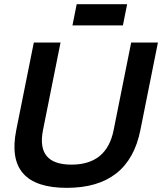

<svg xmlns="http://www.w3.org/2000/svg" viewBox="-20 -904 787 929"><path d="M58.6 -274.4 143.6 -698.2H272.9L188 -274.4Q154.8 -107.4 325.7 -107.4Q496.6 -107.4 529.8 -274.4L614.7 -698.2H744.1L659.2 -274.4Q603.5 4.9 303.2 4.9Q2.9 4.9 58.6 -274.4ZM595.2 -883.8 574.7 -781.2H330.6L351.1 -883.8Z"/></svg>

Font: Sansation
Style: Bold Italic
Weight: 700
Designer: Bernd Montag
Version: Version 1.301